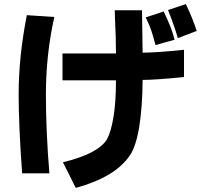

<svg xmlns="http://www.w3.org/2000/svg" viewBox="-20 -772 1002 937"><path d="M800 -723 887 -752Q921 -681 940 -621L848 -586Q828 -654 800 -723ZM676 -382Q675 -249 659.5 -153.5Q644 -58 614 -14Q543 92 350 145Q339 125 319 83L287 20Q459 -22 502 -92Q522 -129 534 -202Q546 -275 546 -380H285V-511H546Q546 -584 541 -686L540 -722H673L674 -653Q676 -561 676 -515Q742 -515 878 -529V-396Q738 -382 676 -382ZM781 -564 739 -552Q727 -597 718 -624Q709 -651 691 -687L779 -716Q800 -671 811.5 -642Q823 -613 832 -578Q815 -574 781 -564ZM71 -311Q71 -495 111 -698L245 -689Q204 -505 204 -311Q204 -131 221 74H88Q71 -161 71 -311Z"/></svg>

Font: Gmarket Sans TTF Bold
Style: Regular
Weight: 700
Designer: Creative Director : Sungho Lee; Art Director : Kiwoong Choi; Project Manager : Sori Yang, Jongwook Yoon; Font Designer :
Foundry: Sandoll Inc.
Version: Version 1.000;hotconv 1.0.109;makeotfexe 2.5.65596